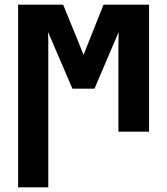

<svg xmlns="http://www.w3.org/2000/svg" viewBox="-20 -567 720 827"><path d="M58 240V-547H252L340 -331L426 -547H622V0H490V-331Q490 -348 490 -364.5Q490 -381 490.5 -397.5Q491 -414 491 -429L387 -185H292L187 -429Q188 -411 188 -393Q188 -375 188 -356.5Q188 -338 188 -320V240Z"/></svg>

Font: Noto Sans Display Condensed
Style: Bold
Weight: 700
Width: 3
Designer: Monotype Design Team
Foundry: Monotype Imaging Inc.
Version: Version 2.003